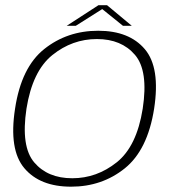

<svg xmlns="http://www.w3.org/2000/svg" viewBox="-20 -715 683 740"><path d="M254 4.5Q373 4.5 461 -66.2Q549 -137 574 -296Q598.5 -454.5 538.2 -525.5Q478 -596.5 358.5 -596.5Q239 -596.5 150.5 -526Q62 -455.5 38 -296Q13.5 -138 73.8 -66.8Q134 4.5 254 4.5ZM258.5 -28Q164 -28 112 -89Q60 -150 82 -296Q105 -441 181.8 -502.8Q258.5 -564.5 353.5 -564.5Q448 -564.5 500.2 -503.5Q552.5 -442.5 530 -296Q507 -151 430 -89.5Q353 -28 258.5 -28ZM237 -615.5H272L374 -680L454 -615.5H488L392.5 -695H359.5Z"/></svg>

Font: Anybody SemiExpanded ExtraLight
Style: Italic
Weight: 250
Width: 6
Italic angle: -10°
Version: Version 1.113;gftools[0.9.25]